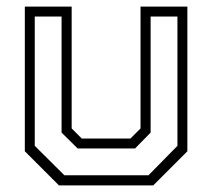

<svg xmlns="http://www.w3.org/2000/svg" viewBox="-20 -560 641 580"><path d="M158 0 55 -103V-540H196.5V-172L227 -141.5H374L404.5 -172V-540H546V-103L443 0ZM174.5 -30.5H428.5L516 -119.5V-510H435V-159.5L388 -111.5H214.5L166 -159.5V-510H85V-119.5Z"/></svg>

Font: Tourney Thin Light
Style: Regular
Weight: 300
Version: Version 1.015